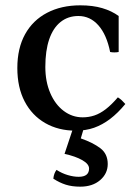

<svg xmlns="http://www.w3.org/2000/svg" viewBox="-20 -475 524 720"><path d="M264 15Q199 15 149.5 -13.5Q100 -42 72.5 -94.5Q45 -147 45 -220Q45 -294 74 -346.5Q103 -399 156.5 -427Q210 -455 281 -455Q328 -455 363.5 -444.5Q399 -434 425 -415V-280Q409 -277 393 -280Q380 -345 349 -380Q318 -415 274 -415Q235 -415 207 -392.5Q179 -370 164.5 -327.5Q150 -285 150 -224Q150 -169 168.5 -126Q187 -83 219 -59Q251 -35 290 -35Q313 -35 334 -42Q355 -49 376.5 -65.5Q398 -82 422 -110Q430 -105 436.5 -99Q443 -93 450 -85Q422 -51 393 -29Q364 -7 333 4Q302 15 264 15ZM192 162Q212 175 234 181.5Q256 188 275 188Q314 188 314 157Q314 140 288.5 125.5Q263 111 222 102L256 0H296L283 44Q329 60 356.5 81Q384 102 384 140Q384 176 355.5 200.5Q327 225 281 225Q250 225 226.5 217.5Q203 210 180 195Q182 175 192 162Z"/></svg>

Font: Poltawski Nowy
Style: Regular
Weight: 400
Designer: Adam Pótawski, Mateusz Machalski, Borys Kosmynka, Ania Wieluska
Foundry: Capitalics.wtf
Version: Version 1.001;gftools[0.9.25]